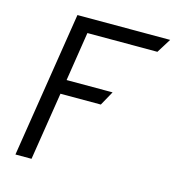

<svg xmlns="http://www.w3.org/2000/svg" viewBox="-90 -653 668 726"><g transform="rotate(15 244.0 -290.0)"><path d="M35 -5H98L140 -271H298L329 -327H149L179 -519H453L488 -575H125Z"/></g></svg>

Font: Charger Sport
Style: LitNrwObl
Weight: 300
Designer: Jasper
Foundry: Cannot Into Space Fonts
Version: Version 1.1